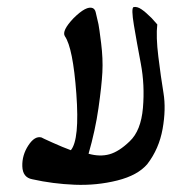

<svg xmlns="http://www.w3.org/2000/svg" viewBox="-20 -751 537 542"><path d="M357 -731Q367 -733 379 -725Q391 -717 408 -700L424 -682Q420 -648 427 -591Q434 -534 441.5 -488.5Q449 -443 439 -387Q429 -331 396 -288Q369 -256 311 -241.5Q253 -227 191 -229.5Q129 -232 71 -245Q44 -250 43 -281.5Q42 -313 60 -340.5Q78 -368 97 -363Q98 -362 128 -348.5Q158 -335 180 -327Q205 -357 195.5 -486.5Q186 -616 163 -649Q154 -664 187 -699Q224 -736 242 -728Q248 -725 250 -717Q256 -692 258 -682.5Q260 -673 265.5 -629Q271 -585 269 -547Q267 -509 258 -446Q249 -383 230 -317Q262 -308 289 -315.5Q316 -323 346 -352Q378 -382 383.5 -446.5Q389 -511 377.5 -571.5Q366 -632 358 -680Q350 -728 357 -731Z"/></svg>

Font: HarSinai
Style: Regular
Weight: 400
Version: Version 1.1